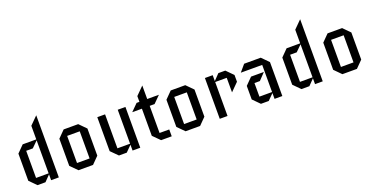

<svg xmlns="http://www.w3.org/2000/svg" viewBox="-28 -1542 4446 2295"><g transform="rotate(-20 2194.5 -395.0)"><path d="M434 0H336V-74L264 0H163L77 -87V-432L163 -519H336V-692L434 -790ZM336 -87V-507L260 -432H176V-87Z M955 -87 869 0H684L598 -87V-432L684 -519H869L955 -432ZM857 -87V-432H697V-87Z M1470 0H1372V-74L1298 0H1199L1112 -87V-519H1211V-87H1372V-519H1470Z M1896 -519 1809 -432H1747V-87H1870V0H1735L1648 -87V-432H1525L1612 -519H1648V-592L1747 -691V-519Z M2317 -87 2231 0H2046L1960 -87V-432L2046 -519H2231L2317 -432ZM2219 -87V-432H2059V-87Z M2826 -346 2727 -247V-432H2580V0H2481V-519H2580V-444L2652 -519H2740L2826 -432Z M3277 0H3178V-74L3104 0H3005L2919 -87V-259L3005 -346H3168L3086 -260H3017V-87H3178V-432H2906L2980 -519H3191L3277 -432Z M3791 0H3693V-74L3621 0H3520L3434 -87V-432L3520 -519H3693V-692L3791 -790ZM3693 -87V-507L3617 -432H3533V-87Z M4312 -87 4226 0H4041L3955 -87V-432L4041 -519H4226L4312 -432ZM4214 -87V-432H4054V-87Z"/></g></svg>

Font: Iceberg
Style: Regular
Weight: 400
Designer: Victor Kharyk
Foundry: Cyreal (www.cyreal.org)
Version: Version 1.002